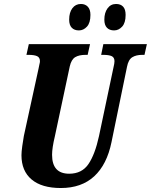

<svg xmlns="http://www.w3.org/2000/svg" viewBox="-20 -936 759 966"><path d="M88 -155Q88 -172 92 -201Q96 -230 100 -252L174 -591Q176 -604 178.5 -613Q181 -622 181 -628Q181 -647 166.5 -653.5Q152 -660 123 -660H113L125 -714H433L421 -660H410Q378 -660 358.5 -648.5Q339 -637 331 -602L256 -250Q242 -192 242 -157Q242 -62 328 -62Q392 -62 425 -110.5Q458 -159 478 -251L551 -597Q556 -617 556 -628Q556 -647 542 -653.5Q528 -660 499 -660H489L500 -714H719L707 -660H696Q665 -660 645.5 -648Q626 -636 619 -600L541 -221Q518 -108 454 -49Q390 10 286 10Q190 10 139 -33Q88 -76 88 -155ZM328 -837Q328 -873 344 -894.5Q360 -916 387 -916Q409 -916 422 -902Q435 -888 435 -861Q435 -821 417.5 -802Q400 -783 377 -783Q354 -783 341 -796.5Q328 -810 328 -837ZM505 -837Q505 -872 521 -894Q537 -916 564 -916Q587 -916 599.5 -902.5Q612 -889 612 -861Q612 -821 594.5 -802Q577 -783 554 -783Q531 -783 518 -796.5Q505 -810 505 -837Z"/></svg>

Font: Noto Serif CondExtraBold
Style: Italic
Weight: 800
Width: 3
Italic angle: -12°
Designer: Monotype Design Team
Foundry: Monotype Imaging Inc.
Version: Version 1.001